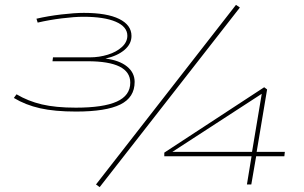

<svg xmlns="http://www.w3.org/2000/svg" viewBox="-20 -759 1249 790"><path d="M37 -356 48 -371Q95 -343 152 -329.5Q209 -316 292 -316Q405 -316 460.5 -341Q516 -366 516 -419Q516 -507 340 -507H196L198 -523H349Q388 -523 423.5 -534Q459 -545 481.5 -565.5Q504 -586 504 -612Q504 -649 456.5 -669.5Q409 -690 323 -690Q287 -690 234.5 -683.5Q182 -677 135 -666L130 -682Q177 -693 232 -699.5Q287 -706 325 -706Q420 -706 470.5 -681Q521 -656 521 -611Q521 -578 492 -553.5Q463 -529 414 -518Q471 -511 502.5 -485.5Q534 -460 534 -422Q534 -358 475 -329Q416 -300 293 -300Q205 -300 145 -313.5Q85 -327 37 -356ZM390 11 375 0 951 -739 967 -728ZM656 -116V-131L1067 -400L1079 -391L1036 -134H1152L1150 -116H1034L1014 0H996L1015 -116ZM689 -134H1017L1057 -373Z"/></svg>

Font: Georama Extra Expanded Thin
Style: Italic
Weight: 100
Width: 8
Italic angle: -9°
Designer: Jean-Baptiste Levee
Foundry: Production Type
Version: Version 1.000